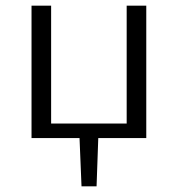

<svg xmlns="http://www.w3.org/2000/svg" viewBox="-20 -486 626 676"><path d="M426 -466H495V0H326L320 170H267L260 0H91V-466H160V-51H426Z"/></svg>

Font: EauTestSC
Style: Regular
Weight: 400
Designer: Christian Thalmann (Catharsis Fonts)
Version: Version 0.001;PS 000.001;hotconv 1.0.88;makeotf.lib2.5.64775